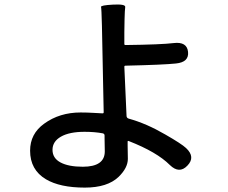

<svg xmlns="http://www.w3.org/2000/svg" viewBox="-20 -802 1040 874"><path d="M366 52Q253 52 189 14Q117 -29 117 -116Q117 -193 181 -239Q251 -290 347 -290Q378 -290 409 -288L447 -286Q452 -286 452 -291L444 -685Q442 -763 440 -770.5Q438 -778 495 -781Q552 -784 550 -770Q548 -756 547 -715Q546 -685 546 -655V-602Q546 -597 551 -597Q715 -599 771 -606Q831 -613 836 -566Q841 -519 781 -513Q726 -507 551 -503Q546 -503 546 -498L556 -275Q556 -265 566 -262Q646 -240 732 -190Q807 -147 827 -128Q871 -87 833 -48Q796 -9 753 -51Q694 -110 566 -160Q561 -162 561 -157V-139Q562 -109 562 -79Q562 -38 520 3Q469 52 366 52ZM357 -43Q457 -43 457 -113Q457 -143 456 -173V-185Q456 -193 448 -195Q411 -202 365 -202Q296 -202 257.5 -180Q219 -158 219 -120Q219 -82 255.5 -62.5Q292 -43 357 -43Z"/></svg>

Font: Resource Han Rounded KR Medium
Style: Regular
Weight: 500
Designer: Cyano Hao (round all glyphs); Ryoko NISHIZUKA 西塚涼子 (kana, bopomofo & ideographs); Paul D. Hunt (Latin, Greek & Cyrillic)
Foundry: Cyano Hao
Version: 0.990